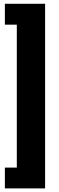

<svg xmlns="http://www.w3.org/2000/svg" viewBox="-20 -850 319 1037"><path d="M6.3 -716.8V-829.6H223.6V167.5H6.3V55.2H70.8V-716.8Z"/></svg>

Font: Roboto ExtraBold
Style: Regular
Weight: 800
Designer: Christian Robertson
Foundry: Google
Version: Version 3.009; 2024